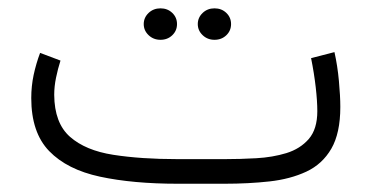

<svg xmlns="http://www.w3.org/2000/svg" viewBox="-20 -445 900 465"><path d="M523.9 0H410.2Q301.8 0 222.2 -17.1Q142.6 -34.2 99.1 -79.1Q55.7 -124 55.7 -207.5Q55.7 -236.3 61.5 -263.7Q67.4 -291 77.1 -316.9L126.5 -298.3Q120.1 -278.3 115.7 -256.8Q111.3 -235.4 111.3 -215.3Q111.8 -147 149.4 -113.8Q187 -80.6 254.2 -70.1Q321.3 -59.6 410.2 -59.6H524.4Q561.5 -59.6 600.8 -61.8Q640.1 -64 673.6 -74.2Q707 -84.5 727.8 -108.4Q748.5 -132.3 748.5 -175.8Q748.5 -200.2 744.6 -234.1Q740.7 -268.1 733.4 -304.2L790 -318.8Q797.4 -286.1 800.8 -249Q804.2 -211.9 804.2 -186Q804.2 -122.6 782.5 -85Q760.7 -47.4 721.9 -29.3Q683.1 -11.2 632.6 -5.6Q582 0 523.9 0ZM459 -386.7Q459 -402.3 470.7 -413.6Q482.4 -424.8 499.5 -424.8Q516.6 -424.8 528.1 -413.8Q539.6 -402.8 539.6 -386.7Q539.6 -370.6 528.1 -359.6Q516.6 -348.6 499.5 -348.6Q482.4 -348.6 470.7 -359.9Q459 -371.1 459 -386.7ZM328.1 -386.7Q328.1 -402.3 339.8 -413.6Q351.6 -424.8 368.7 -424.8Q385.7 -424.8 397.2 -413.8Q408.7 -402.8 408.7 -386.7Q408.7 -370.6 397.2 -359.6Q385.7 -348.6 368.7 -348.6Q351.6 -348.6 339.8 -359.9Q328.1 -371.1 328.1 -386.7Z"/></svg>

Font: Vazirmatn RD FD ExtraLight
Style: Regular
Weight: 200
Designer: Saber Rastikerdar
Foundry: Saber Rastikerdar
Version: Version 33.003